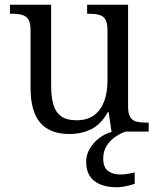

<svg xmlns="http://www.w3.org/2000/svg" viewBox="-20 -556 671 811"><path d="M272 10Q192 10 150.5 -37Q109 -84 109 -186V-428Q109 -459 100 -473.5Q91 -488 73.5 -493Q56 -498 31 -498H22V-536H196V-193Q196 -149 205 -116Q214 -83 237.5 -65.5Q261 -48 304 -48Q348 -48 377 -69Q406 -90 420 -128Q434 -166 434 -214V-427Q434 -459 425 -474Q416 -489 398 -493.5Q380 -498 355 -498H348V-536H521V-106Q521 -76 530 -61.5Q539 -47 556 -42.5Q573 -38 597 -38H608V0H451L439 -82H435Q407 -31 366 -10.5Q325 10 272 10ZM475 235Q413 235 378.5 208.5Q344 182 344 127Q344 97 360 70.5Q376 44 401.5 25.5Q427 7 456 0H511Q491 6 468.5 21Q446 36 431 59Q416 82 416 114Q416 151 436.5 166Q457 181 486 181Q501 181 515.5 179Q530 177 549 172V220Q539 224 525 227.5Q511 231 498 233Q485 235 475 235Z"/></svg>

Font: Noto Serif Hentaigana EL
Style: Regular
Weight: 400
Designer: Kazuhiro Yamada
Foundry: nipponia
Version: Version 1.000